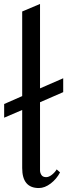

<svg xmlns="http://www.w3.org/2000/svg" viewBox="-20 -944 339 969"><path d="M182 -428V-84Q182 -72 189 -61Q196 -50 213 -50Q227 -50 242.5 -62.5Q258 -75 266 -89L283 -74Q266 -41 236 -18Q206 5 176 5Q92 5 92 -96V-389L1 -350V-419L92 -459V-886L182 -924V-498L299 -549V-479Z"/></svg>

Font: Amita
Style: Regular
Weight: 400
Designer: Eduardo Rodriguez Tunni, Modular Infotech, Brian J. Bonislawsky
Foundry: Eduardo Rodriguez Tunni, Modular Infotech, Brian J. Bonislawsky
Version: Version 1.004